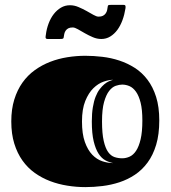

<svg xmlns="http://www.w3.org/2000/svg" viewBox="-20 -744 694 781"><path d="M327.1 17.1Q290.5 17.1 253.9 11.2Q217.3 5.4 183.8 -7.3Q150.4 -20 121.6 -40.5Q92.8 -61 71.5 -90.8Q50.3 -120.6 38.1 -159.9Q25.9 -199.2 25.9 -250Q25.9 -299.8 38.1 -339.1Q50.3 -378.4 71.5 -408.2Q92.8 -438 121.6 -458.7Q150.4 -479.5 183.8 -492.4Q217.3 -505.4 253.9 -511.2Q290.5 -517.1 327.1 -517.1Q360.8 -517.1 396.2 -512.9Q431.6 -508.8 465.1 -497.8Q498.5 -486.8 528.1 -468Q557.6 -449.2 579.8 -419.9Q602.1 -390.6 615 -349.9Q627.9 -309.1 627.9 -253.9Q627.9 -197.3 615.2 -155Q602.5 -112.8 580.3 -82.8Q558.1 -52.7 528.8 -33.2Q499.5 -13.7 466.1 -2.7Q432.6 8.3 397 12.7Q361.3 17.1 327.1 17.1ZM477.1 -100.1Q492.2 -100.1 507.1 -106.7Q522 -113.3 533.4 -130.4Q544.9 -147.5 552 -177.5Q559.1 -207.5 559.1 -253.9Q559.1 -297.9 552 -326.2Q544.9 -354.5 533.2 -370.8Q521.5 -387.2 506.8 -393.6Q492.2 -399.9 477.1 -399.9Q465.3 -399.9 450.9 -395Q436.5 -390.1 424.1 -374.3Q411.6 -358.4 403.3 -328.9Q395 -299.3 395 -250Q395 -200.7 401.9 -170.9Q408.7 -141.1 419.9 -125.5Q431.2 -109.9 446 -105Q460.9 -100.1 477.1 -100.1ZM440.4 -80.6Q424.3 -83.5 408.7 -91.8Q393.1 -100.1 380.9 -118.9Q368.7 -137.7 361.1 -169.2Q353.5 -200.7 353.5 -250Q353.5 -282.7 357.7 -307.6Q361.8 -332.5 368.9 -350.6Q376 -368.7 385.3 -380.9Q394.5 -393.1 404.1 -401.1Q413.6 -409.2 423.1 -413.3Q432.6 -417.5 440.4 -419.4Q423.3 -419.4 401.4 -411.9Q379.4 -404.3 359.9 -385.3Q340.3 -366.2 326.9 -333.3Q313.5 -300.3 313.5 -250Q313.5 -199.2 325.2 -166.5Q336.9 -133.8 355.2 -114.7Q373.5 -95.7 396.2 -88.1Q418.9 -80.6 440.4 -80.6ZM482.9 -724.1Q489.7 -724.1 490.5 -719.2Q491.2 -714.4 490.2 -709Q486.3 -684.1 478 -661.6Q469.7 -639.2 457.3 -622.3Q444.8 -605.5 428.5 -595.5Q412.1 -585.4 392.1 -585.4Q374.5 -585.4 357.4 -592.8Q340.3 -600.1 325 -608.9Q309.6 -617.7 296.9 -625Q284.2 -632.3 275.9 -632.3Q264.6 -632.3 258.1 -628.9Q251.5 -625.5 247.3 -619.6Q243.2 -613.8 241.5 -606.2Q239.7 -598.6 238.8 -590.8Q238.3 -587.9 235.6 -586.7Q232.9 -585.4 222.7 -585.4H173.8Q168.9 -585.4 167.2 -587.4Q165.5 -589.4 165.3 -592.3Q165 -595.2 165.8 -597.9Q166.5 -600.6 166.5 -602.1Q169.4 -626.5 177.7 -648.4Q186 -670.4 198.7 -686.8Q211.4 -703.1 228 -712.9Q244.6 -722.7 264.6 -722.7Q282.2 -722.7 299.3 -715.3Q316.4 -708 331.8 -699.5Q347.2 -690.9 359.9 -683.6Q372.6 -676.3 380.9 -676.3Q392.1 -676.3 398.9 -679.9Q405.8 -683.6 409.9 -689.5Q414.1 -695.3 415.8 -702.9Q417.5 -710.4 418.5 -718.8Q418.9 -721.7 420.9 -722.9Q422.9 -724.1 430.7 -724.1Z"/></svg>

Font: Fascinate Inline
Style: Regular
Weight: 900
Designer: Astigmatic (AOETI)
Foundry: Astigmatic (AOETI)
Version: Version 1.000